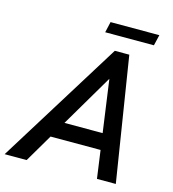

<svg xmlns="http://www.w3.org/2000/svg" viewBox="-162 -932 930 1032"><g transform="rotate(15 303.5 -416.5)"><path d="M325.2 -833H596.7L582.5 -772.9H311.5ZM387.2 -689.9H467.8L577.6 0H472.7L451.2 -155.3H172.9L81.5 0H-41ZM226.1 -245.6H438.5L397.9 -537.1Z"/></g></svg>

Font: HK Grotesk SmBold Legacy Italic
Style: Regular
Weight: 600
Italic angle: -13°
Designer: Alfredo Marco Pradil
Foundry: Hanken Design Co.
Version: Version 2.022;PS 002.022;hotconv 1.0.88;makeotf.lib2.5.64775